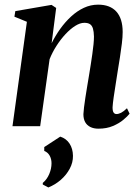

<svg xmlns="http://www.w3.org/2000/svg" viewBox="-20 -556 615 846"><path d="M207.5 -365.5Q223.5 -398 245.2 -428.5Q267 -459 293.2 -483.2Q319.5 -507.5 349.5 -521.5Q379.5 -535.5 412.5 -535.5Q465 -535.5 492.8 -504.8Q520.5 -474 520.5 -415Q520.5 -393.5 517 -364.5Q513.5 -335.5 508.5 -303.5Q503.5 -271.5 498.5 -241.5Q494.5 -214 489.5 -183.8Q484.5 -153.5 480.8 -127Q477 -100.5 476 -83Q476 -66 480.8 -59.8Q485.5 -53.5 493 -53.5Q502.5 -53.5 513.8 -59.2Q525 -65 539.5 -79L551 -55Q542 -43.5 523.5 -28Q505 -12.5 477.5 -0.8Q450 11 413.5 11Q393 11 378 3.5Q363 -4 355.2 -18Q347.5 -32 347.5 -53Q348 -64 350.2 -83Q352.5 -102 356.2 -125.8Q360 -149.5 364 -174.5Q368 -199.5 372 -222.5Q376 -246.5 379.8 -270.8Q383.5 -295 386.8 -317.8Q390 -340.5 392 -360.2Q394 -380 394 -395Q393.5 -417 389.5 -430.2Q385.5 -443.5 376.5 -449.5Q367.5 -455.5 351.5 -455.5Q333 -455.5 311.5 -442Q290 -428.5 268.8 -405.8Q247.5 -383 229 -354.2Q210.5 -325.5 198.5 -295L157 0H35L98.5 -460L43.5 -482.5L47.5 -507L207 -534.5L227.5 -521ZM193 270 168.5 257V250Q187 234.5 197 210.8Q207 187 207 163.5Q207 144.5 198.8 129.8Q190.5 115 175 109V92L245.5 46Q272 54.5 286.5 76.8Q301 99 301.5 130.5Q302 160 287.2 187.5Q272.5 215 247.8 236.5Q223 258 193 270Z"/></svg>

Font: Merriweather 96pt SemiBold
Style: Italic
Weight: 600
Italic angle: -7.8°
Version: Version 2.101